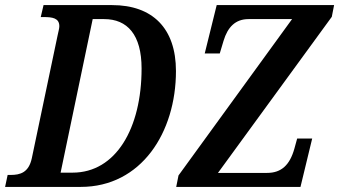

<svg xmlns="http://www.w3.org/2000/svg" viewBox="-40 -734 1332 754"><path d="M-20 0H277C515 0 651 -214 651 -455C651 -623 559 -714 400 -714H131L120 -667H132C166 -667 193 -663 193 -631C193 -622 189 -609 186 -594L85 -113C73 -56 39 -47 2 -47H-10ZM652 0H1140L1186 -190H1127L1116 -150C1098 -86 1065 -55 1009 -55H816L1263 -668L1272 -714H811L764 -524H823L838 -574C854 -627 884 -659 936 -659H1107L661 -45ZM245 -56H198L324 -659H369C460 -659 516 -598 516 -465C516 -230 415 -56 245 -56Z"/></svg>

Font: Noto Serif Condensed SemiBold
Style: Italic
Weight: 600
Width: 3
Italic angle: -12°
Designer: Monotype Design Team
Foundry: Monotype Imaging Inc.
Version: Version 2.014